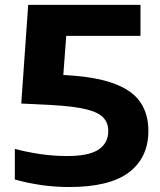

<svg xmlns="http://www.w3.org/2000/svg" viewBox="-20 -760 660 790"><path d="M265 9.5Q203.5 9.5 146.8 1Q90 -7.5 41 -21.5V-147.5Q88.5 -134.5 144.8 -126.2Q201 -118 256 -118Q346 -118 385.8 -144.8Q425.5 -171.5 425.5 -220.5Q425.5 -253 406.2 -275Q387 -297 335.8 -310Q284.5 -323 189.5 -328L67.5 -334L96 -740H558V-612.5H252.5L240.5 -451.5Q369.5 -445 446.2 -417.2Q523 -389.5 556.8 -340.5Q590.5 -291.5 590.5 -222Q590.5 -111.5 510.8 -51Q431 9.5 265 9.5Z"/></svg>

Font: Encode Sans Exp
Style: Bold
Weight: 700
Width: 7
Designer: Multiple Designers
Foundry: Impallari Type
Version: Version 3.002; ttfautohint (v1.8.3) -l 8 -r 50 -G 200 -x 14 